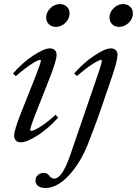

<svg xmlns="http://www.w3.org/2000/svg" viewBox="-20 -690 675 946"><path d="M255.4 -557.6Q234.4 -557.6 220.9 -570.6Q207.5 -583.5 207.5 -603.5Q207.5 -629.9 228.3 -649.9Q249 -669.9 274.9 -669.9Q295.9 -669.9 309.3 -657Q322.8 -644 322.8 -624Q322.8 -597.7 302.2 -577.6Q281.7 -557.6 255.4 -557.6ZM566.9 -557.6Q545.9 -557.6 532.7 -570.6Q519.5 -583.5 519.5 -603.5Q519.5 -629.9 540 -649.9Q560.5 -669.9 586.4 -669.9Q607.4 -669.9 621.1 -657Q634.8 -644 634.8 -624Q634.8 -597.7 614 -577.6Q593.3 -557.6 566.9 -557.6ZM82 11.2Q66.9 11.2 58.3 2.4Q49.8 -6.3 49.8 -22Q49.8 -49.8 84 -134.8L153.3 -309.1Q181.6 -381.8 181.6 -391.6Q181.6 -395 176.8 -395Q171.4 -395 157 -387.7Q142.6 -380.4 115.7 -361.1Q88.9 -341.8 58.1 -314.9L43.9 -327.6Q88.4 -379.4 142.8 -415.5Q197.3 -451.7 225.6 -451.7Q241.2 -451.7 250 -443.1Q258.8 -434.6 258.8 -419.4Q258.8 -392.1 225.1 -306.2L156.2 -131.8Q128.9 -62.5 128.9 -48.8Q128.9 -44.9 132.3 -44.9Q139.2 -44.9 152.8 -50.8Q166.5 -56.6 194.3 -75.9Q222.2 -95.2 253.9 -124.5L266.6 -110.4Q218.3 -57.1 165.5 -22.9Q112.8 11.2 82 11.2ZM203.6 236.3Q180.7 236.3 167.7 226.3Q154.8 216.3 154.8 200.2Q154.8 183.1 167 172.4Q179.2 161.6 195.8 161.6Q212.9 161.6 224.1 177.2Q233.4 189.9 247.6 189.9Q286.1 189.9 326.2 73.7L457.5 -309.1Q481.9 -378.4 481.9 -391.6Q481.9 -395 478.5 -395Q468.8 -395 436.5 -374.8Q404.3 -354.5 359.4 -315.4L345.2 -327.6Q390.1 -379.4 443.8 -415.5Q497.6 -451.7 526.4 -451.7Q541.5 -451.7 550.3 -443.1Q559.1 -434.6 559.1 -419.4Q559.1 -391.6 529.8 -306.2L469.7 -130.9Q453.1 -82.5 413.1 20Q375 115.2 317.9 175.8Q260.7 236.3 203.6 236.3Z"/></svg>

Font: Elstob 10pt
Style: Italic
Weight: 400
Italic angle: -20°
Designer: Peter S. Baker
Version: Version 1.015